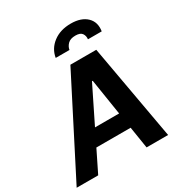

<svg xmlns="http://www.w3.org/2000/svg" viewBox="-238 -1117 1202 1273"><g transform="rotate(-30 363.0 -481.0)"><path d="M-21.7 0 350.1 -727.3H548.3L678.3 0H513.5L487.2 -165.8H224.8L143.1 0ZM288.4 -815Q299 -880 353 -921.2Q407 -962.4 488.3 -962.4Q567.8 -962.4 610.1 -921.2Q650.9 -881.4 640.6 -815H535.2Q538.4 -839.8 525.6 -859Q512.8 -878.2 474.8 -878.2Q436.1 -878.2 416.9 -859Q397.4 -839.5 393.8 -815ZM283.7 -285.9H468.4L425.1 -561.1H419.4Z"/></g></svg>

Font: Inter P
Style: Bold Italic
Weight: 700
Italic angle: 9.39999°
Designer: Rasmus Andersson
Foundry: rsms
Version: Version 3.018;git-588b23468